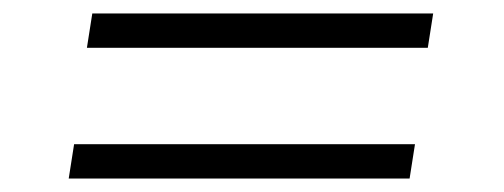

<svg xmlns="http://www.w3.org/2000/svg" viewBox="-20 -394 748 285"><path d="M596 -180H90L82 -129H588ZM623 -374H117L109 -323H615Z"/></svg>

Font: Josefin Slab Medium
Style: Italic
Weight: 500
Italic angle: -12°
Version: Version 2.000